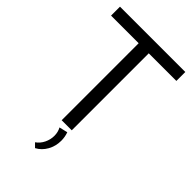

<svg xmlns="http://www.w3.org/2000/svg" viewBox="-283 -828 1157 1157"><g transform="rotate(45 295.5 -249.5)"><path d="M338.4 0H252.4V-656.2H17.1V-732.4H573.7V-656.2H338.4ZM257.8 232.4 232.9 207.5Q259.3 189 273.7 159.2Q288.1 129.4 288.1 97.7Q288.1 65.4 273.9 40L327.6 27.3Q338.4 56.6 338.4 89.4Q338.4 135.3 316.7 174.1Q294.9 212.9 257.8 232.4Z"/></g></svg>

Font: Kumbh Sans
Style: Regular
Weight: 400
Version: Version 1.005